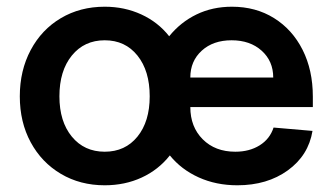

<svg xmlns="http://www.w3.org/2000/svg" viewBox="-20 -536 991 572"><path d="M39 -249Q39 -326 71.5 -387Q104 -448 161.5 -482Q219 -516 292 -516Q351 -516 401 -493Q451 -470 484 -428Q518 -470 565.5 -493Q613 -516 671 -516Q742 -516 796.5 -482Q851 -448 881.5 -387.5Q912 -327 912 -248V-217H547Q547 -158 584 -121Q621 -84 681 -84Q723 -84 753.5 -103Q784 -122 795 -156L911 -146Q899 -73 837.5 -28.5Q776 16 687 16Q624 16 572 -7.5Q520 -31 486 -73Q452 -30 402 -7Q352 16 292 16Q219 16 161.5 -18Q104 -52 71.5 -112Q39 -172 39 -249ZM292 -84Q353 -84 389.5 -129Q426 -174 426 -249Q426 -325 389.5 -370.5Q353 -416 292 -416Q231 -416 194 -370.5Q157 -325 157 -249Q157 -174 194 -129Q231 -84 292 -84ZM670 -416Q615 -416 581 -385Q547 -354 547 -305H794Q794 -354 759.5 -385Q725 -416 670 -416Z"/></svg>

Font: MedMera Sans Semibold
Style: Regular
Weight: 600
Designer: Kasper Nordkvist
Foundry: UNCUT.wtf
Version: Version 1.300